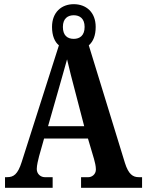

<svg xmlns="http://www.w3.org/2000/svg" viewBox="-20 -899 700 919"><path d="M4 0H232V-51H194C176 -51 156 -65 156 -90C156 -108 163 -135 167 -151L191 -236H401L430 -138C434 -124 439 -104 439 -88C439 -63 418 -51 404 -51H368V0H660V-51H644C616 -51 595 -65 578 -119L405 -682C426 -700 438 -729 438 -770C438 -841 392 -879 333 -879C275 -879 229 -841 229 -770C229 -728 242 -698 262 -682L84 -124C65 -64 45 -51 14 -51H4ZM333 -713C302 -713 281 -730 281 -770C281 -811 305 -826 333 -826C361 -826 385 -811 385 -770C385 -728 361 -713 333 -713ZM210 -295 260 -470C272 -514 291 -577 301 -615C311 -572 326 -512 339 -464L383 -295Z"/></svg>

Font: Noto Serif Condensed
Style: Bold
Weight: 700
Width: 3
Designer: Monotype Design Team
Foundry: Monotype Imaging Inc.
Version: Version 2.015